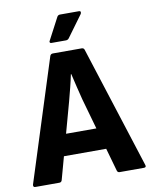

<svg xmlns="http://www.w3.org/2000/svg" viewBox="-94 -911 767 979"><g transform="rotate(-10 289.5 -422.0)"><path d="M9 0Q-4 0 -1 -14L200 -645Q204 -655 215 -655H364Q375 -655 378 -645L580 -14Q585 0 571 0H445Q435 0 432 -10L322 -399Q313 -434 305 -467.5Q297 -501 289 -535H287Q280 -501 271.5 -467.5Q263 -434 254 -400L147 -11Q144 0 133 0ZM159 -129 181 -240H393L416 -129ZM216 -709Q211 -709 209 -713Q207 -717 210 -721L270 -835Q275 -844 285 -844H384Q390 -844 391.5 -840Q393 -836 390 -829L308 -717Q302 -709 292 -709Z"/></g></svg>

Font: Sofia Sans Semi Condensed ExtraBold
Style: Regular
Weight: 800
Designer: Botio Nikoltchev, Ani Petrova
Foundry: lettersoup
Version: Version 4.100